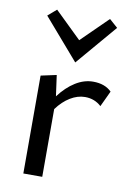

<svg xmlns="http://www.w3.org/2000/svg" viewBox="-80 -739 538 790"><g transform="rotate(10 189.0 -344.0)"><path d="M369 -394 338 -328Q310 -354 270 -354Q239 -354 208.5 -335.5Q178 -317 153 -283V0H74V-409L139 -423L151 -336Q182 -377 218 -399.5Q254 -422 292 -422Q341 -422 369 -394ZM58 -657 94 -688 205 -580 315 -688 350 -657 205 -487Z"/></g></svg>

Font: Ysabeau Medium
Style: Regular
Weight: 500
Designer: Christian Thalmann (Catharsis Fonts)
Version: Version 0.003